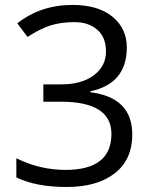

<svg xmlns="http://www.w3.org/2000/svg" viewBox="-20 -744 612 774"><path d="M272 -724.1Q376 -724.1 433.6 -676.5Q491.2 -628.9 491.2 -553.2Q491.2 -406.7 344.2 -376V-372.1Q513.2 -351.1 513.2 -202.1Q513.2 -100.1 442.4 -45.2Q371.6 9.8 248.5 9.8Q125.5 9.8 45.9 -28.8V-106Q140.6 -59.1 244.1 -59.1Q429.2 -59.1 429.2 -204.1Q429.2 -334 225.1 -334H154.8V-403.8H226.1Q309.6 -403.8 358.4 -440.7Q407.2 -477.5 407.2 -536.1Q407.2 -594.7 371.3 -624.8Q335.4 -654.8 281.2 -654.8Q227.1 -654.8 185.5 -642.1Q144 -629.4 90.8 -595.2L49.8 -649.9Q144 -724.1 272 -724.1Z"/></svg>

Font: OpenSans-Regular
Style: Regular
Weight: 400
Foundry: Ascender Corporation
Version: Version 1.10